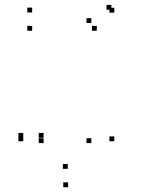

<svg xmlns="http://www.w3.org/2000/svg" viewBox="-20 -555 660 790"><path d="M450.5 -503V-523H430.5V-503ZM438.3 -514.8V-534.8H418.3V-514.8ZM112.3 -503.7V-523.7H92.3V-503.7ZM112.3 -428.5V-448.5H92.3V-428.5ZM378.3 -428.5V-448.5H358.3V-428.5ZM355.8 -460.3V-480.3H335.8V-460.3ZM355.8 33.8V13.8H335.8V33.8ZM258.7 139.7V119.7H238.7V139.7ZM159.3 33.8V13.8H139.3V33.8ZM159.3 12V-8H139.3V12ZM75.7 12V-8H55.7V12ZM75.7 26.2V6.2H55.7V26.2ZM260.3 215.3V195.3H240.3V215.3ZM450.2 26.2V6.2H430.2V26.2Z"/></svg>

Font: Monaspace Neon Dots Var
Style: Regular
Weight: 400
Designer: Riley Cran and the Lettermatic Team
Version: Version 1.100 (Monaspace Neon Dots)